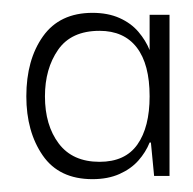

<svg xmlns="http://www.w3.org/2000/svg" viewBox="-20 -681 301 299"><path d="M124 -402Q72 -402 46.5 -439Q21 -476 21 -531Q21 -588 47 -624.5Q73 -661 124 -661Q148 -661 166 -653Q184 -645 195.5 -631.5Q207 -618 213 -603V-658H244V-407H220L215 -459H213Q207 -444 195.5 -431Q184 -418 166 -410Q148 -402 124 -402ZM135 -429Q175 -429 194 -456Q213 -483 213 -531Q213 -581 193 -607Q173 -633 135 -633Q91 -633 70.5 -603.5Q50 -574 50 -531Q50 -486 71.5 -457.5Q93 -429 135 -429Z"/></svg>

Font: Darker Grotesque Light
Style: Regular
Weight: 400
Version: Version 1.000;gftools[0.9.28]